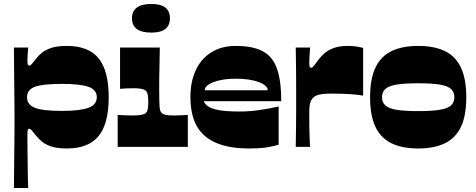

<svg xmlns="http://www.w3.org/2000/svg" viewBox="-20 -739 2396 966"><path d="M50 207Q51 116 51.5 57.5Q52 -1 52.5 -34.5Q53 -68 53 -85.5Q53 -103 53 -112Q53 -121 53 -130Q53 -139 53 -148Q53 -157 53 -176Q53 -195 52.5 -232Q52 -269 51.5 -333.5Q51 -398 50 -500H122Q120 -481 119 -464Q118 -447 118 -436Q118 -423 119.5 -416Q121 -409 128 -409Q133 -409 140 -417Q147 -425 160 -442Q172 -458 190 -473Q208 -488 238 -498Q268 -508 316 -508Q426 -508 476.5 -445Q527 -382 527 -250Q527 -118 476.5 -55Q426 8 316 8Q268 8 238 -2Q208 -12 190 -27.5Q172 -43 160 -58Q147 -75 140 -83Q133 -91 128 -91Q121 -91 119.5 -84Q118 -77 118 -64Q118 -60 118 -33.5Q118 -7 118.5 30.5Q119 68 119.5 105.5Q120 143 120.5 171Q121 199 122 207ZM291 -181Q382 -181 424.5 -196.5Q467 -212 467 -250Q467 -288 424.5 -302.5Q382 -317 291 -317Q196 -317 156 -302.5Q116 -288 116 -250Q116 -212 156 -196.5Q196 -181 291 -181Z M572 0V-161Q589 -160 606.5 -159Q624 -158 646 -158Q674 -158 690 -161Q706 -164 712 -169Q717 -173 720 -179.5Q723 -186 724 -193.5Q725 -201 725.5 -209Q726 -217 726 -225Q726 -233 725.5 -241.5Q725 -250 724 -258Q723 -266 720 -273Q717 -280 712 -284Q706 -289 691.5 -292Q677 -295 655 -295Q635 -295 619 -294.5Q603 -294 584 -292V-500H784Q783 -446 782.5 -415Q782 -384 781.5 -365Q781 -346 781 -328Q781 -310 781 -283Q781 -253 781.5 -233Q782 -213 783 -200.5Q784 -188 787 -180.5Q790 -173 795 -169Q801 -164 814.5 -161Q828 -158 856 -158Q874 -158 891.5 -159Q909 -160 925 -161V0ZM742 -575Q644 -575 644 -647Q644 -719 742 -719Q835 -719 835 -647Q835 -575 742 -575Z M1233 8Q1157 8 1101.5 -8Q1046 -24 1009.5 -56Q973 -88 955.5 -136.5Q938 -185 938 -250Q938 -328 965 -386Q992 -444 1043.5 -476Q1095 -508 1166 -508Q1250 -508 1300.5 -482Q1351 -456 1373 -395Q1395 -334 1395 -230H1005Q1011 -215 1025.5 -205Q1040 -195 1062.5 -189Q1085 -183 1115.5 -180.5Q1146 -178 1185 -178Q1232 -178 1276.5 -184Q1321 -190 1382 -203V-11Q1351 -2 1318.5 3Q1286 8 1233 8ZM1327 -285Q1327 -309 1282 -326Q1237 -343 1166 -343Q1121 -343 1085.5 -335Q1050 -327 1030 -314Q1010 -301 1010 -285Z M1468 0Q1468 -11 1468.5 -39Q1469 -67 1469.5 -104Q1470 -141 1470 -178.5Q1470 -216 1470 -245Q1470 -274 1470 -313Q1470 -352 1469.5 -391Q1469 -430 1468.5 -459.5Q1468 -489 1468 -500H1540Q1539 -481 1537.5 -460.5Q1536 -440 1536 -427Q1536 -414 1537.5 -406Q1539 -398 1546 -398Q1551 -398 1559 -407.5Q1567 -417 1585 -442Q1596 -457 1614.5 -472.5Q1633 -488 1661 -498Q1689 -508 1730 -508Q1750 -508 1769 -505.5Q1788 -503 1807 -498V-258Q1783 -262 1747 -265Q1711 -268 1643 -268Q1606 -268 1582.5 -262Q1559 -256 1547.5 -237.5Q1536 -219 1536 -179Q1536 -164 1536 -141Q1536 -118 1536.5 -92Q1537 -66 1538 -41.5Q1539 -17 1540 0Z M2084 8Q2004 8 1950 -18Q1896 -44 1869 -100.5Q1842 -157 1842 -250Q1842 -343 1869.5 -400Q1897 -457 1951 -482.5Q2005 -508 2084 -508Q2164 -508 2217.5 -482.5Q2271 -457 2298.5 -400Q2326 -343 2326 -250Q2326 -157 2299 -100.5Q2272 -44 2218 -18Q2164 8 2084 8ZM2084 -180Q2152 -180 2192 -186.5Q2232 -193 2249 -208.5Q2266 -224 2266 -250Q2266 -276 2249 -291.5Q2232 -307 2192 -313.5Q2152 -320 2084 -320Q2016 -320 1976 -313.5Q1936 -307 1919 -291.5Q1902 -276 1902 -250Q1902 -224 1919 -208.5Q1936 -193 1976 -186.5Q2016 -180 2084 -180Z"/></svg>

Font: Ojuju ExtraLight ExtraBold
Style: Regular
Weight: 800
Version: Version 1.000